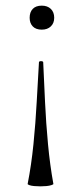

<svg xmlns="http://www.w3.org/2000/svg" viewBox="-20 -385 287 680"><path d="M169 266Q170 268 162.5 270.5Q155 273 144.5 274Q134 275 123 275Q112 275 101 274Q90 273 83.5 270.5Q77 268 78 266Q91 200 98.5 125.5Q106 51 110 -24Q114 -99 118 -165Q118 -167 121.5 -168Q125 -169 129 -168Q133 -167 133 -165Q136 -99 139.5 -24Q143 51 150 125.5Q157 200 169 266ZM128 -365Q148 -365 160 -353.5Q172 -342 172 -322Q172 -303 160 -291.5Q148 -280 128 -280Q107 -280 96 -291.5Q85 -303 85 -322Q85 -342 96 -353.5Q107 -365 128 -365Z"/></svg>

Font: Cormorant Infant Light
Style: Regular
Weight: 400
Version: Version 4.001